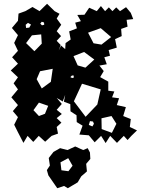

<svg xmlns="http://www.w3.org/2000/svg" viewBox="-20 -739 755 1016"><path d="M75 -39 55 -79 75 -119 48 -151 75 -183 40 -224 75 -266 52 -298 75 -330 37 -366 75 -402 44 -436 75 -470 55 -512 75 -553 43 -591 75 -629 78 -667 114 -680 152 -702 189 -680 229 -719 269 -680 295 -666 280 -641 304 -608 280 -574 303 -548 280 -523 301 -501 291 -472 303 -498 325 -479 327 -511 354 -530 346 -573 387 -589 378 -619 408 -627 389 -660 427 -661 452 -698 492 -680 514 -707 536 -680 556 -700 575 -680 595 -700 615 -680 647 -701 672 -671 685 -638 650 -634 655 -598 621 -586 624 -548 589 -532 598 -487 555 -474 562 -444 532 -436 545 -399 506 -392 529 -363 510 -331 553 -307V-259L585 -255L573 -224L610 -219L598 -183L646 -172L632 -125L672 -109L667 -67L705 -49L675 -20L655 2L635 -20L599 17L563 -20L539 18L515 -20L481 14L450 -23L400 -27L417 -74L386 -93L385 -129L353 -150L352 -188L318 -201L325 -237L312 -202L280 -221L307 -189L280 -158L307 -136L280 -114L305 -90L280 -67L287 -32L253 -20L219 11L185 -20L156 12L126 -20L104 17ZM213 -620 201 -624 193 -614 202 -605 214 -608ZM144 -609 128 -618 116 -608 118 -591 135 -593ZM568 -543 513 -590 446 -566 475 -510 517 -503ZM198 -557 149 -552 118 -511 162 -468 201 -508ZM479 -424 425 -464 369 -442 391 -393 432 -381ZM259 -375 192 -362 174 -320 201 -271 249 -306ZM369 -340 360 -339 352 -331 362 -326 371 -329ZM513 -266 414 -296 371 -203 433 -121 495 -186ZM235 -179 186 -196 157 -156 186 -125 218 -137ZM596 -84 570 -125 517 -113 518 -56 572 -36ZM472 -96 456 -98 450 -78 469 -70 477 -84ZM236 189 228 161 244 137 238 97 263 65 298 45 337 55 378 36 420 55 444 45 456 68 458 102 436 128 440 168 410 194 391 226 359 245 339 257 319 245 283 257ZM341 98 300 120 305 162 342 167 364 138Z"/></svg>

Font: Rubik Gemstones
Style: Regular
Weight: 400
Designer: Hubert and Fischer, NaN
Foundry: Hubert and Fischer, NaN
Version: Version 2.200